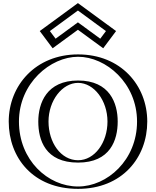

<svg xmlns="http://www.w3.org/2000/svg" viewBox="-20 -1186 992 1221"><path d="M263.5 -413C263.5 -536 331.5 -659 476.5 -659C622.5 -659 688.5 -536 688.5 -413C688.5 -290 626.5 -167 476.5 -167C322.5 -167 263.5 -290 263.5 -413ZM60.5 -413C60.5 -654 249.5 -840 476.5 -840C705.5 -840 891.5 -654 891.5 -413C891.5 -172 713.5 15 476.5 15C232.5 15 60.5 -172 60.5 -413ZM254.5 -990 322.5 -899 475.5 -1011 628.5 -899 696.5 -990 475.5 -1152ZM248.5 -413C248.5 -286.1 311.4 -152 476.5 -152C637.7 -152 703.5 -285.9 703.5 -413C703.5 -540.4 633.6 -674 476.5 -674C320.5 -674 248.5 -540.5 248.5 -413ZM75.5 -413C75.5 -179.5 241.1 0 476.5 0C704.9 0 876.5 -179.7 876.5 -413C876.5 -646 697 -825 476.5 -825C257.9 -825 75.5 -645.9 75.5 -413ZM275.6 -986.9 475.5 -1133.4 675.4 -986.9 625.4 -919.9 475.5 -1029.6 325.6 -919.9ZM248.5 -413C248.5 -540.5 320.5 -674 476.5 -674C633.6 -674 703.5 -540.4 703.5 -413C703.5 -285.9 637.7 -152 476.5 -152C311.4 -152 248.5 -286.1 248.5 -413ZM75.5 -413C75.5 -645.9 257.9 -825 476.5 -825C697 -825 876.5 -646 876.5 -413C876.5 -179.7 704.9 0 476.5 0C241.1 0 75.5 -179.5 75.5 -413ZM275.6 -986.9 325.6 -919.9 475.5 -1029.6 625.4 -919.9 675.4 -986.9 475.5 -1133.4ZM263.5 -413C263.5 -290 322.6 -167 476.5 -167C626.4 -167 688.5 -290 688.5 -413C688.5 -536 622.5 -659 476.5 -659C331.5 -659 263.5 -536 263.5 -413ZM60.5 -413C60.5 -172 232.5 15 476.5 15C713.5 15 891.5 -172 891.5 -413C891.5 -654 705.5 -840 476.5 -840C249.5 -840 60.5 -654 60.5 -413ZM254.5 -990 475.5 -1152 696.5 -990 628.5 -899 475.5 -1011 322.5 -899ZM223.5 -413C223.5 -296.2 267.5 -152 476.5 -152C681.7 -152 728.5 -296.1 728.5 -413C728.5 -530 677.8 -674 476.5 -674C276.2 -674 223.5 -530.1 223.5 -413ZM100.5 -413C100.5 -657.6 301.2 -825 476.5 -825C653.8 -825 851.5 -657.7 851.5 -413C851.5 -168.2 661.8 0 476.5 0C284 0 100.5 -168.1 100.5 -413ZM297.2 -988.4 475.5 -1119.1 653.8 -988.4 617.5 -939.9 475.5 -1043.9 333.5 -939.9ZM288.5 -413C288.5 -546.5 375.8 -659 476.5 -659C578.2 -659 663.5 -546.4 663.5 -413C663.5 -279.7 582.3 -167 476.5 -167C366.6 -167 288.5 -279.8 288.5 -413ZM35.5 -413C35.5 -183.4 189.6 15 476.5 15C756.6 15 916.5 -183.5 916.5 -413C916.5 -642.4 748.7 -840 476.5 -840C206.3 -840 35.5 -642.3 35.5 -413ZM232.8 -988.5 314.7 -879 475.5 -996.7 636.3 -879 718.2 -988.5 475.5 -1166.3Z"/></svg>

Font: Hussar Outliner
Style: Regular
Weight: 700
Foundry: Cannot Into Space Fonts
Version: Version 0.92